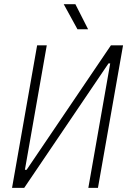

<svg xmlns="http://www.w3.org/2000/svg" viewBox="-20 -914 626 934"><path d="M38.6 0 160.6 -693.4H207.5L101.1 -87.9H109.4L519.5 -693.4H578.6L456.5 0H409.7L516.1 -605.5H507.8L97.7 0ZM356.9 -771.5 290 -893.6H346.7L408.7 -771.5Z"/></svg>

Font: CaskaydiaCove NF ExtraLight
Style: Italic
Weight: 200
Italic angle: -10°
Designer: Aaron Bell
Foundry: Saja Typeworks
Version: Version 2111.001; VTT 6.35;Nerd Fonts 3.2.1